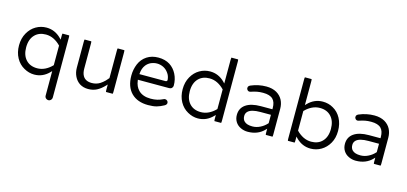

<svg xmlns="http://www.w3.org/2000/svg" viewBox="-74 -1237 4242 1999"><g transform="rotate(15 2047.0 -237.0)"><path d="M295.9 -67.4Q218.8 -67.4 174.3 -116Q129.9 -164.6 129.9 -249Q129.9 -337.9 178.7 -386.7Q222.7 -430.7 295.9 -430.7Q340.3 -430.7 381.3 -410.6Q421.9 -390.1 454.1 -356.4L456.1 -354.5V-143.6Q451.2 -138.7 448.2 -135.7Q418.5 -106 381.3 -87.4Q340.3 -67.4 295.9 -67.4ZM458.5 -484.4Q456.1 -478 456.1 -459V-418.5Q442.4 -433.1 440.4 -435.1Q373 -502 283.2 -502Q222.7 -502 170.4 -471.7Q118.2 -441.4 85.9 -384.3Q52.7 -326.2 52.7 -250Q52.7 -173.8 85 -115.2Q117.2 -56.6 172.4 -26.4Q225.6 3.9 283.2 3.9Q376 3.9 444.3 -67.4L456.1 -79.6V184.6Q456.1 201.2 467.8 212.4Q479.5 223.6 495.1 223.6Q510.7 223.6 522 211.9Q533.2 200.2 533.2 184.6V-459Q533.2 -478 530.8 -484.4Z M696.8 -484.4Q694.3 -478 694.3 -459V-181.6Q694.3 -129.4 715.3 -86.9Q735.8 -44.9 772.9 -20.5Q812.5 3.9 864.5 3.9Q916.5 3.9 958 -17.6Q999.5 -39.6 1039.1 -82L1050.8 -94.7V-40Q1050.8 -21 1053.2 -14.6H1125.5Q1127.9 -21 1127.9 -40V-459Q1127.9 -478 1125.5 -484.4H1053.2Q1050.8 -478 1050.8 -459V-163.6Q1034.7 -144 1020.5 -129.4Q996.6 -106 972.7 -90.8Q933.6 -66.4 884.8 -66.4Q816.4 -66.4 789.1 -113.3Q771.5 -143.1 771.5 -191.4V-459Q771.5 -478 769 -484.4Z M1640.6 -304.2Q1640.6 -303.2 1640.6 -301.8Q1640.6 -300.3 1640.6 -298.3Q1639.6 -293 1635.7 -289.1Q1630.9 -284.2 1622.1 -284.2H1341.3L1341.8 -291.5Q1345.7 -347.2 1375 -384.8Q1394.5 -409.2 1422.9 -423.3Q1456.5 -438.5 1491.2 -438.5Q1526.9 -438.5 1560.1 -422.4Q1593.3 -405.8 1615.7 -373Q1636.7 -345.2 1640.6 -304.2ZM1678.2 -38.1Q1701.2 -50.8 1701.2 -69.8Q1701.2 -83 1691.2 -92.3Q1681.2 -101.6 1668 -101.6Q1659.2 -101.6 1653.3 -98.1Q1621.6 -82.5 1590.1 -75Q1558.6 -67.4 1518.6 -67.4Q1434.1 -67.4 1387.7 -113.8Q1350.1 -151.4 1341.8 -215.8L1340.8 -223.6H1678.7Q1696.3 -223.6 1707 -234.9Q1717.8 -246.1 1717.8 -261.7Q1717.8 -328.6 1689.9 -383.3Q1662.6 -437.5 1613.3 -469.7Q1561.5 -502 1489.7 -502Q1418 -502 1366 -468Q1314 -434.1 1288.6 -374.5Q1263.7 -314 1263.7 -249Q1263.7 -127.4 1330.1 -61Q1395.5 3.9 1510.7 3.9Q1565.4 3.9 1601.8 -6.1Q1638.2 -16.1 1678.2 -38.1ZM1615.7 -373Q1615.7 -373 1615.7 -373Z M2059.6 -67.4Q1982.4 -67.4 1938 -116Q1893.6 -164.6 1893.6 -249Q1893.6 -337.9 1942.4 -386.7Q1986.3 -430.7 2059.6 -430.7Q2104 -430.7 2145 -410.6Q2185.5 -390.1 2217.8 -356.4L2219.7 -354.5V-143.6Q2214.8 -138.7 2211.9 -135.7Q2182.1 -106 2145 -87.4Q2104 -67.4 2059.6 -67.4ZM2296.9 -672.9Q2296.9 -691.9 2294.4 -698.2H2222.2L2221.2 -693.8Q2219.7 -686.5 2219.7 -672.9V-418.5Q2206.1 -433.1 2204.1 -435.1Q2136.7 -502 2046.9 -502Q1986.3 -502 1934.1 -471.7Q1881.8 -441.4 1849.6 -384.3Q1816.4 -326.2 1816.4 -250Q1816.4 -173.8 1848.6 -115.2Q1880.9 -56.6 1936 -26.4Q1989.3 3.9 2046.9 3.9Q2139.6 3.9 2208 -67.4L2219.7 -79.6V-39.1Q2219.7 -20 2222.2 -13.7H2294.4Q2296.9 -20 2296.9 -39.1Z M2617.2 -62.5Q2555.7 -62.5 2528.8 -89.8Q2507.8 -110.4 2507.8 -146.5Q2507.8 -175.3 2526.9 -194.3Q2562 -229.5 2661.1 -229.5H2773.4V-139.2Q2742.7 -104 2701.7 -83.5Q2660.6 -62.5 2617.2 -62.5ZM2848.1 -13.7Q2850.6 -20 2850.6 -39.1V-315.4Q2850.6 -366.7 2829.1 -408.7Q2807.1 -450.2 2764.2 -475.6Q2717.8 -502 2652.3 -502Q2566.9 -502 2485.8 -467.3Q2470.7 -460.9 2465.8 -448.7Q2463.9 -442.9 2463.9 -437.5Q2463.9 -432.1 2464.4 -429.2Q2464.8 -426.3 2466.3 -423.8Q2468.3 -418.5 2473.1 -413.6Q2481.9 -404.3 2493.7 -404.3L2505.4 -406.2Q2543.5 -418.9 2571.8 -424.3Q2601.1 -429.7 2636.7 -429.7Q2710 -429.7 2742.7 -397Q2773.4 -366.2 2773.4 -302.7V-289.1H2649.4Q2543.9 -289.1 2486.8 -249Q2430.7 -209.5 2430.7 -136.7Q2430.7 -94.7 2451.2 -62.3Q2471.7 -29.8 2507.8 -13.2Q2543.5 3.9 2584 3.9Q2693.4 3.9 2761.7 -67.4L2773.4 -79.6V-39.1Q2773.4 -20 2775.9 -13.7Z M3249 -67.4Q3204.6 -67.4 3163.6 -87.4Q3123 -107.9 3090.8 -141.6L3088.9 -143.6V-354.5Q3093.8 -359.4 3096.7 -362.3Q3126.5 -392.1 3163.6 -410.6Q3204.6 -430.7 3249 -430.7Q3326.2 -430.7 3370.6 -381.8Q3415 -333.5 3415 -249Q3415 -160.2 3366.2 -111.3Q3322.3 -67.4 3249 -67.4ZM3086.4 -13.7Q3088.9 -20 3088.9 -39.1V-79.6Q3102.5 -64.9 3104.5 -63Q3171.9 3.9 3261.7 3.9Q3322.3 3.9 3375 -26.9Q3427.7 -57.6 3460 -114.7Q3492.2 -170.9 3492.2 -247.6Q3492.2 -324.2 3460.4 -383.3Q3428.7 -442.4 3373.5 -472.7Q3323.2 -502 3261.7 -502Q3168.9 -502 3100.6 -430.7L3088.9 -418.5V-672.9Q3088.9 -691.9 3086.4 -698.2H3014.2Q3011.7 -691.9 3011.7 -672.9V-39.1Q3011.7 -20 3014.2 -13.7Z M3782.2 -62.5Q3720.7 -62.5 3693.8 -89.8Q3672.9 -110.4 3672.9 -146.5Q3672.9 -175.3 3691.9 -194.3Q3727.1 -229.5 3826.2 -229.5H3938.5V-139.2Q3907.7 -104 3866.7 -83.5Q3825.7 -62.5 3782.2 -62.5ZM4013.2 -13.7Q4015.6 -20 4015.6 -39.1V-315.4Q4015.6 -366.7 3994.1 -408.7Q3972.2 -450.2 3929.2 -475.6Q3882.8 -502 3817.4 -502Q3731.9 -502 3650.9 -467.3Q3635.7 -460.9 3630.9 -448.7Q3628.9 -442.9 3628.9 -437.5Q3628.9 -432.1 3629.4 -429.2Q3629.9 -426.3 3631.3 -423.8Q3633.3 -418.5 3638.2 -413.6Q3647 -404.3 3658.7 -404.3L3670.4 -406.2Q3708.5 -418.9 3736.8 -424.3Q3766.1 -429.7 3801.8 -429.7Q3875 -429.7 3907.7 -397Q3938.5 -366.2 3938.5 -302.7V-289.1H3814.5Q3709 -289.1 3651.9 -249Q3595.7 -209.5 3595.7 -136.7Q3595.7 -94.7 3616.2 -62.3Q3636.7 -29.8 3672.9 -13.2Q3708.5 3.9 3749 3.9Q3858.4 3.9 3926.8 -67.4L3938.5 -79.6V-39.1Q3938.5 -20 3940.9 -13.7Z"/></g></svg>

Font: YuPearl-Light
Style: Light
Weight: 300
Designer: Max Yao
Foundry: Max-Everyday
Version: Version 1.011; ttfautohint (v1.8.3)